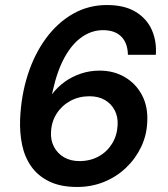

<svg xmlns="http://www.w3.org/2000/svg" viewBox="-20 -732 669 764"><path d="M287 12Q221 12 176 -10Q131 -32 104.5 -69.5Q78 -107 68 -155.5Q58 -204 60 -257Q64 -352 90.5 -434.5Q117 -517 163 -579.5Q209 -642 270.5 -677Q332 -712 405 -712Q476 -712 520.5 -684.5Q565 -657 584.5 -612Q604 -567 600 -514H489Q488 -561 462.5 -586.5Q437 -612 390 -612Q346 -612 307 -585.5Q268 -559 238 -505.5Q208 -452 190 -371Q189 -368 188.5 -364.5Q188 -361 187 -357Q208 -385 237 -406Q266 -427 301.5 -439Q337 -451 376 -451Q433 -451 477 -425Q521 -399 545 -353.5Q569 -308 566 -248Q564 -194 541.5 -147Q519 -100 481 -64Q443 -28 393.5 -8Q344 12 287 12ZM296 -91Q339 -91 372.5 -109.5Q406 -128 426 -160.5Q446 -193 448 -234Q450 -267 436.5 -293Q423 -319 397.5 -334Q372 -349 336 -349Q294 -349 260 -330.5Q226 -312 205.5 -280Q185 -248 183 -207Q181 -174 195 -147.5Q209 -121 235 -106Q261 -91 296 -91Z"/></svg>

Font: DM Sans SemiBold
Style: Italic
Weight: 600
Italic angle: -10°
Designer: Colophon Foundry, Jonny Pinhorn
Foundry: Colophon Foundry
Version: Version 4.004;gftools[0.9.30]